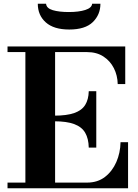

<svg xmlns="http://www.w3.org/2000/svg" viewBox="-20 -1001 736 1021"><path d="M20 0V-30H443Q499 -30 538 -60Q577 -90 598.5 -139Q620 -188 621 -245H661V0ZM115 -15V-754H273V-15ZM452 -216Q451 -264 433 -295Q415 -326 375 -341Q335 -356 269 -356V-386Q335 -386 375 -400Q415 -414 433 -443Q451 -472 452 -516H492V-216ZM606 -554Q605 -600 585.5 -638.5Q566 -677 530 -700.5Q494 -724 443 -724H20V-754H646V-554ZM348 -844Q266 -844 223.5 -882Q181 -920 181 -981H225Q227 -957 260.5 -947Q294 -937 346 -937Q399 -937 433.5 -948Q468 -959 470 -981H514Q514 -923 473.5 -883.5Q433 -844 348 -844Z"/></svg>

Font: Libre Bodoni
Style: Bold
Weight: 700
Designer: Pablo Impallari, Rodrigo Fuenzalida
Foundry: Impallari Type
Version: Version 2.005;gftools[0.9.23]